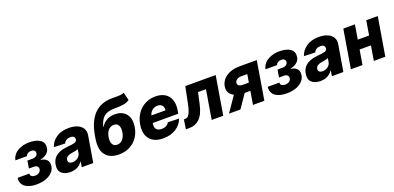

<svg xmlns="http://www.w3.org/2000/svg" viewBox="4 -1649 5264 2564"><g transform="rotate(-20 2636.5 -366.5)"><path d="M10.3 -159.8H176.1Q174.4 -148.1 178.3 -138.3Q182.2 -128.6 190.7 -121.6Q199.2 -114.7 211.8 -111Q224.4 -107.2 240.4 -107.2Q256.7 -107.2 271.3 -111.3Q285.9 -115.4 297.2 -123Q308.6 -130.7 316.1 -141.9Q323.5 -153.1 325.6 -166.9Q327.8 -179.7 324.6 -190.3Q321.4 -201 313.7 -208.6Q306.1 -216.3 294.2 -220.5Q282.3 -224.8 267 -224.8H193.9L212.4 -331.7H285.5Q300.4 -331.7 313 -335.4Q325.6 -339.1 335.2 -345.9Q344.8 -352.6 351 -361.9Q357.2 -371.1 359 -381.7Q362.6 -406.2 347.5 -421.5Q332.4 -436.8 302.9 -436.8Q288.7 -436.8 275.9 -433.4Q263.1 -430 253 -423.8Q242.9 -417.6 236.3 -408.9Q229.8 -400.2 227.6 -389.6H62.5Q67.8 -418.3 81.3 -441.6Q94.8 -464.8 114 -483Q133.2 -501.1 157.1 -514.2Q181.1 -527.3 207.4 -535.9Q233.7 -544.4 261.2 -548.5Q288.7 -552.6 315 -552.6Q420.1 -552.6 473.7 -512.1Q526.6 -471.9 514.6 -398.4Q507.5 -355.5 473.9 -326.2Q440.3 -296.9 382.5 -284.4L381 -278.8Q431.8 -275.9 464.5 -242.9Q496.8 -209.9 487.2 -150.9Q480.8 -112.6 458.1 -82.7Q435.4 -52.9 400 -32.1Q364.7 -11.4 319.1 -0.5Q273.4 10.3 221.2 10.3Q170.5 10.3 129.1 -0.5Q87.7 -11.4 59.3 -32.7Q30.9 -54 17.8 -85.9Q4.6 -117.9 10.3 -159.8Z M547.2 -151.3Q557.5 -211.6 591.3 -247.5Q608 -265.3 628.9 -278.4Q649.9 -291.5 673.8 -300.4Q697.8 -309.3 724.1 -314.6Q750.4 -320 778.1 -322.1Q848.7 -328.1 880 -337Q911.2 -345.9 915.8 -370.7V-372.5Q920.1 -400.2 904.3 -415Q888.5 -429.7 856.2 -429.7Q821.7 -429.7 797.8 -415Q773.8 -400.2 764.2 -373.6L605.1 -379.3Q627.5 -453.8 697.8 -503.2Q767.4 -552.6 877.8 -552.6Q946.7 -552.6 997.9 -531.2Q1023.4 -520.6 1042.6 -505Q1061.8 -489.3 1073.9 -469.1Q1085.9 -448.9 1090 -424.2Q1094.1 -399.5 1089.1 -370.7L1027 0H863.6L876.4 -76H872.2Q813.6 9.2 699.6 9.2Q622.2 9.2 577.8 -30.9Q533.7 -70.7 547.2 -151.3ZM772.7 -104.4Q793 -104.4 812 -110.6Q831 -116.8 846.6 -128.6Q862.2 -140.3 873 -156.8Q883.9 -173.3 887.4 -193.9L895.6 -245.7Q887.8 -241.8 877.1 -238.8Q866.5 -235.8 853 -233Q839.1 -230.1 826.2 -227.8Q813.2 -225.5 801.1 -223.7Q762.4 -217.7 739.9 -202.1Q717.3 -186.4 713.1 -159.8Q710.9 -146.7 714.3 -136.2Q717.7 -125.7 725.5 -118.8Q733.3 -111.9 745.4 -108.1Q757.5 -104.4 772.7 -104.4Z M1166.2 -293.3 1172.6 -333.1Q1189.6 -434.3 1222.8 -508.5Q1256 -582.7 1304.5 -631.4Q1353 -680 1416.7 -703.7Q1480.5 -727.3 1558.6 -727.3H1596.6Q1619 -727.3 1638.5 -727.6Q1658 -728 1674.7 -729.6Q1691.4 -731.2 1705.3 -734.6Q1719.1 -737.9 1729.8 -744.3L1758.2 -629.6Q1738.6 -616.5 1718.8 -608.5Q1698.9 -600.5 1674.2 -596.1Q1649.5 -591.6 1617.5 -590Q1585.6 -588.4 1541.5 -587.7Q1492.5 -587.4 1456.3 -577.8Q1420.1 -568.2 1393.6 -546.9Q1367.2 -525.6 1348.9 -491.3Q1330.6 -457 1317.1 -407.3H1321.7Q1337.7 -432.2 1357.4 -451.9Q1377.1 -471.6 1401.5 -485.3Q1425.8 -498.9 1454.9 -506.2Q1484 -513.5 1518.5 -513.5Q1572.1 -513.5 1611.7 -496.4Q1651.3 -479.4 1677.9 -445.7Q1730.5 -379.3 1711.6 -261Q1701 -199.2 1673.7 -149.1Q1646.3 -99.1 1604.9 -63.7Q1563.6 -28.4 1509.6 -9.1Q1455.6 10.3 1391.3 10.3Q1263.1 10.3 1202.4 -67.5Q1142.4 -144.9 1166.2 -293.3ZM1414.1 -120.7Q1436.4 -120.7 1456 -129.8Q1475.5 -138.8 1490.9 -156.1Q1506.4 -173.3 1517.2 -198.2Q1528.1 -223 1533.4 -254.3Q1538.4 -285.9 1535.5 -310.4Q1532.7 -334.9 1522.9 -351.7Q1513.1 -368.6 1496.6 -377.3Q1480.1 -386 1457.7 -386Q1434.7 -386 1415 -377.3Q1395.2 -368.6 1379.8 -351.7Q1364.3 -334.9 1353.7 -310.4Q1343 -285.9 1337.7 -254.3Q1332.4 -223 1335 -198.2Q1337.7 -173.3 1347.5 -156.1Q1357.2 -138.8 1374.1 -129.8Q1391 -120.7 1414.1 -120.7Z M1791.5 -270.6Q1801.8 -331.3 1828.7 -383Q1855.5 -434.7 1896.3 -472.3Q1937.1 -509.9 1990.9 -531.2Q2044.7 -552.6 2109 -552.6Q2166.9 -552.6 2212.4 -534.3Q2257.8 -516 2286.9 -480.6Q2316.1 -445.3 2326.9 -393.3Q2337.7 -341.3 2326.3 -274.1L2319.6 -230.8H1956.3L1955.3 -224.4Q1946.4 -171.2 1969.5 -143.1Q1992.5 -115.1 2044.7 -115.1Q2079.2 -115.1 2106.5 -129.1Q2133.9 -143.1 2148.8 -170.8L2307.2 -166.2Q2278.1 -85.9 2203.5 -38Q2128.6 10.3 2020.6 10.3Q1892.4 10.3 1831 -65Q1769.9 -140.3 1791.5 -270.6ZM1974.8 -331.7H2174.4Q2181.1 -373.6 2158.4 -400.6Q2135.7 -427.2 2093 -427.2Q2071.7 -427.2 2052.4 -420.1Q2033 -413 2017.2 -400.2Q2001.4 -387.4 1990.4 -370Q1979.4 -352.6 1974.8 -331.7Z M2343.4 0 2364 -133.9H2381.7Q2418.3 -133.9 2441.4 -172.9Q2465.6 -213.8 2484.7 -304L2533.4 -545.5H2965.2L2874.3 0H2709.9L2778.8 -412.6H2666.2L2631.7 -255.7Q2601.6 -117.2 2540.8 -58.6Q2480.1 0 2394.5 0Z M3104 -215.6Q3057.5 -237.9 3038 -274.5Q3018.5 -311.1 3027 -360.8Q3033.4 -401.6 3055.9 -435.5Q3078.5 -469.5 3114 -494Q3149.5 -518.5 3196.7 -532Q3244 -545.5 3299.7 -545.5H3549.4L3458.5 0H3296.9L3328.5 -188.6H3247.9L3118.6 0H2956ZM3259.9 -298.7H3346.9L3366.1 -413H3278.1Q3238.3 -413 3215.9 -394.9Q3192.8 -376.8 3190.3 -355.1Q3188.2 -344.1 3191.2 -333.8Q3194.2 -323.5 3202.8 -315.7Q3211.3 -307.9 3225.5 -303.3Q3239.7 -298.7 3259.9 -298.7Z M3564.6 -159.8H3730.5Q3728.7 -148.1 3732.6 -138.3Q3736.5 -128.6 3745 -121.6Q3753.6 -114.7 3766.2 -111Q3778.8 -107.2 3794.7 -107.2Q3811.1 -107.2 3825.6 -111.3Q3840.2 -115.4 3851.6 -123Q3862.9 -130.7 3870.4 -141.9Q3877.8 -153.1 3880 -166.9Q3882.1 -179.7 3878.9 -190.3Q3875.7 -201 3868.1 -208.6Q3860.4 -216.3 3848.5 -220.5Q3836.6 -224.8 3821.4 -224.8H3748.2L3766.7 -331.7H3839.8Q3854.8 -331.7 3867.4 -335.4Q3880 -339.1 3889.6 -345.9Q3899.1 -352.6 3905.4 -361.9Q3911.6 -371.1 3913.4 -381.7Q3916.9 -406.2 3901.8 -421.5Q3886.7 -436.8 3857.2 -436.8Q3843 -436.8 3830.3 -433.4Q3817.5 -430 3807.4 -423.8Q3797.2 -417.6 3790.7 -408.9Q3784.1 -400.2 3782 -389.6H3616.8Q3622.2 -418.3 3635.7 -441.6Q3649.1 -464.8 3668.3 -483Q3687.5 -501.1 3711.5 -514.2Q3735.4 -527.3 3761.7 -535.9Q3788 -544.4 3815.5 -548.5Q3843 -552.6 3869.3 -552.6Q3974.4 -552.6 4028.1 -512.1Q4081 -471.9 4068.9 -398.4Q4061.8 -355.5 4028.2 -326.2Q3994.7 -296.9 3936.8 -284.4L3935.4 -278.8Q3986.2 -275.9 4018.8 -242.9Q4051.1 -209.9 4041.5 -150.9Q4035.2 -112.6 4012.4 -82.7Q3989.7 -52.9 3954.4 -32.1Q3919 -11.4 3873.4 -0.5Q3827.8 10.3 3775.6 10.3Q3724.8 10.3 3683.4 -0.5Q3642 -11.4 3613.6 -32.7Q3585.2 -54 3572.1 -85.9Q3558.9 -117.9 3564.6 -159.8Z M4101.6 -151.3Q4111.9 -211.6 4145.6 -247.5Q4162.3 -265.3 4183.2 -278.4Q4204.2 -291.5 4228.2 -300.4Q4252.1 -309.3 4278.4 -314.6Q4304.7 -320 4332.4 -322.1Q4403.1 -328.1 4434.3 -337Q4465.6 -345.9 4470.2 -370.7V-372.5Q4474.4 -400.2 4458.6 -415Q4442.8 -429.7 4410.5 -429.7Q4376.1 -429.7 4352.1 -415Q4328.1 -400.2 4318.5 -373.6L4159.4 -379.3Q4181.8 -453.8 4252.1 -503.2Q4321.7 -552.6 4432.2 -552.6Q4501.1 -552.6 4552.2 -531.2Q4577.8 -520.6 4596.9 -505Q4616.1 -489.3 4628.2 -469.1Q4640.3 -448.9 4644.4 -424.2Q4648.4 -399.5 4643.5 -370.7L4581.3 0H4418L4430.8 -76H4426.5Q4367.9 9.2 4253.9 9.2Q4176.5 9.2 4132.1 -30.9Q4088.1 -70.7 4101.6 -151.3ZM4327.1 -104.4Q4347.3 -104.4 4366.3 -110.6Q4385.3 -116.8 4400.9 -128.6Q4416.5 -140.3 4427.4 -156.8Q4438.2 -173.3 4441.8 -193.9L4449.9 -245.7Q4442.1 -241.8 4431.5 -238.8Q4420.8 -235.8 4407.3 -233Q4393.5 -230.1 4380.5 -227.8Q4367.5 -225.5 4355.5 -223.7Q4316.8 -217.7 4294.2 -202.1Q4271.7 -186.4 4267.4 -159.8Q4265.3 -146.7 4268.6 -136.2Q4272 -125.7 4279.8 -118.8Q4287.6 -111.9 4299.7 -108.1Q4311.8 -104.4 4327.1 -104.4Z M4779.1 -545.5H4943.9L4909.8 -340.6H5071L5105.1 -545.5H5268.5L5177.6 0H5014.2L5049 -208.1H4887.8L4853 0H4688.2Z"/></g></svg>

Font: Inter P Extra Bold
Style: Italic
Weight: 800
Italic angle: 9.39999°
Designer: Rasmus Andersson
Foundry: rsms
Version: Version 3.018;git-588b23468